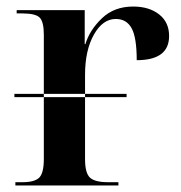

<svg xmlns="http://www.w3.org/2000/svg" viewBox="-20 -567 553 587"><path d="M24 -270V-280H367V-270ZM27 0H342V-10H310Q270 -10 255 -24Q240 -38 240 -81V-338Q240 -413 267 -461Q294 -509 334 -509Q367 -509 382.5 -480.5Q398 -452 398 -383Q497 -383 497 -457Q497 -499 466.5 -523Q436 -547 387 -547Q329 -547 291.5 -511Q254 -475 241 -432H239V-536H31V-526H47Q89 -526 101.5 -513Q114 -500 114 -461V-81Q114 -38 100 -24Q86 -10 49 -10H27Z"/></svg>

Font: Noto Serif Display Semi
Style: Regular
Weight: 600
Designer: Monotype Design Team
Foundry: Monotype Imaging Inc.
Version: Version 1.900